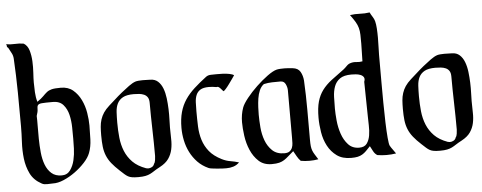

<svg xmlns="http://www.w3.org/2000/svg" viewBox="-50 -877 2536 1010"><g transform="rotate(-5 1218.0 -372.5)"><path d="M10 -751Q33 -747 56.5 -748.5Q80 -750 103 -746Q123 -734 131 -707.5Q139 -681 140.5 -650Q142 -619 140 -589Q138 -559 138 -538Q138 -515 139.5 -486.5Q141 -458 148 -435Q170 -450 181 -461.5Q192 -473 202.5 -481.5Q213 -490 228.5 -494Q244 -498 277 -498Q316 -498 341.5 -476.5Q367 -455 382.5 -423Q398 -391 404 -354.5Q410 -318 410 -287Q410 -254 408.5 -214Q407 -174 395 -143Q386 -119 362.5 -93.5Q339 -68 310 -47Q281 -26 249.5 -12.5Q218 1 192 0Q184 0 177 0.5Q170 1 162 1Q154 1 147 0Q140 -1 133 -5Q92 -27 74 -64Q56 -101 51 -144Q46 -187 48.5 -231.5Q51 -276 51 -315Q51 -403 50 -493.5Q49 -584 44 -672Q43 -689 35 -703Q27 -717 20 -731Q13 -735 13.5 -740.5Q14 -746 10 -751ZM138 -361Q139 -340 138.5 -308Q138 -276 138.5 -240Q139 -204 142.5 -168Q146 -132 157 -103Q168 -74 188.5 -56Q209 -38 242 -38Q271 -38 287 -60Q303 -82 310 -112Q317 -142 318 -173.5Q319 -205 319 -225Q319 -251 318.5 -285.5Q318 -320 310.5 -351.5Q303 -383 284 -405Q265 -427 229 -427Q187 -427 170.5 -425.5Q154 -424 149.5 -417Q145 -410 145.5 -397Q146 -384 138 -361Z M749 -499Q774 -499 790 -484.5Q806 -470 815 -446.5Q824 -423 827.5 -394Q831 -365 832 -336.5Q833 -308 832 -282Q831 -256 831 -240Q831 -208 832 -179Q833 -150 827.5 -124Q822 -98 807 -76Q792 -54 760 -37Q741 -27 729 -19Q717 -11 706 -5.5Q695 0 680.5 3Q666 6 643 6Q623 6 610.5 4Q598 2 589 -3Q580 -8 571 -16Q562 -24 548 -37Q523 -60 507 -80Q491 -100 482 -122Q473 -144 470 -169.5Q467 -195 467 -230Q467 -254 468.5 -274.5Q470 -295 476 -313.5Q482 -332 493 -348.5Q504 -365 523 -382Q536 -393 555 -410.5Q574 -428 595 -445Q616 -462 636 -476.5Q656 -491 671 -496Q677 -498 687.5 -499Q698 -500 709 -500Q720 -500 730.5 -499.5Q741 -499 749 -499ZM557 -289Q557 -248 561 -209.5Q565 -171 578.5 -138Q592 -105 617.5 -79Q643 -53 687 -37Q695 -35 698 -35Q709 -35 718.5 -40.5Q728 -46 731 -57Q736 -62 738 -76Q740 -90 740 -97Q740 -168 738 -238Q736 -308 736 -378Q736 -397 729 -407.5Q722 -418 710.5 -423Q699 -428 685 -429.5Q671 -431 656 -431Q619 -431 599 -420Q579 -409 569.5 -390Q560 -371 558.5 -345Q557 -319 557 -289Z M1071 -497Q1082 -497 1099 -497.5Q1116 -498 1133.5 -497Q1151 -496 1167 -493Q1183 -490 1191 -484Q1188 -479 1179 -466.5Q1170 -454 1160 -440Q1150 -426 1140.5 -415.5Q1131 -405 1128 -405Q1125 -408 1121 -413Q1117 -418 1112.5 -422.5Q1108 -427 1103.5 -429.5Q1099 -432 1093 -430Q1083 -432 1073 -433Q1063 -434 1053 -434Q1024 -434 1008.5 -424.5Q993 -415 986 -398.5Q979 -382 978 -360Q977 -338 977 -312Q977 -271 978.5 -232.5Q980 -194 990.5 -160.5Q1001 -127 1023.5 -99Q1046 -71 1088 -50Q1110 -39 1132 -35.5Q1154 -32 1177 -25Q1163 -11 1145.5 -5.5Q1128 0 1108 0Q1101 0 1087.5 -0.5Q1074 -1 1059.5 -2.5Q1045 -4 1032.5 -5.5Q1020 -7 1014 -10Q981 -25 958 -49Q935 -73 920 -102.5Q905 -132 898 -165.5Q891 -199 891 -232Q891 -279 901 -315Q911 -351 930.5 -380Q950 -409 978.5 -435Q1007 -461 1044 -489Q1055 -497 1071 -497Z M1459 -497Q1470 -497 1480 -496Q1490 -495 1501 -494Q1530 -491 1541.5 -470.5Q1553 -450 1555 -424Q1559 -346 1559 -267.5Q1559 -189 1559 -111Q1559 -90 1560.5 -77Q1562 -64 1566 -53.5Q1570 -43 1577 -32Q1584 -21 1594 -5Q1583 -3 1571 -2Q1559 -1 1548 -1Q1536 -1 1524 -2Q1512 -3 1501 -5Q1490 -16 1482 -30.5Q1474 -45 1466 -59Q1449 -45 1437.5 -34.5Q1426 -24 1414.5 -16.5Q1403 -9 1388 -5Q1373 -1 1348 -1Q1306 -1 1279.5 -25.5Q1253 -50 1237.5 -86Q1222 -122 1216.5 -162.5Q1211 -203 1211 -234Q1211 -275 1224 -311Q1231 -330 1254.5 -359.5Q1278 -389 1307.5 -417Q1337 -445 1367 -467Q1397 -489 1417 -494Q1426 -496 1437.5 -496.5Q1449 -497 1459 -497ZM1343 -424Q1328 -413 1319.5 -393.5Q1311 -374 1307.5 -351Q1304 -328 1303 -305Q1302 -282 1302 -266Q1302 -236 1305 -199Q1308 -162 1320 -129.5Q1332 -97 1355.5 -74.5Q1379 -52 1419 -52Q1437 -52 1446.5 -59Q1456 -66 1460.5 -77Q1465 -88 1465.5 -101.5Q1466 -115 1466 -129V-380Q1466 -396 1458 -413Q1450 -430 1431 -430Q1409 -430 1387 -429.5Q1365 -429 1343 -424Z M1826 -746Q1852 -750 1878 -748.5Q1904 -747 1930 -751Q1935 -740 1943.5 -727Q1952 -714 1955 -702Q1959 -687 1960.5 -663.5Q1962 -640 1962 -615Q1962 -590 1961 -565.5Q1960 -541 1960 -524Q1960 -508 1960 -468Q1960 -428 1960 -377.5Q1960 -327 1960.5 -271.5Q1961 -216 1962.5 -168Q1964 -120 1967 -86Q1970 -52 1974 -44Q1980 -33 1988.5 -22Q1997 -11 2004 0Q1991 2 1979 3Q1967 4 1954 4Q1942 4 1929.5 3Q1917 2 1905 0Q1892 -8 1884.5 -22.5Q1877 -37 1870 -50Q1857 -36 1847 -26Q1837 -16 1826 -9.5Q1815 -3 1801.5 0Q1788 3 1767 3Q1721 3 1691.5 -18.5Q1662 -40 1644.5 -73Q1627 -106 1620.5 -146Q1614 -186 1614 -222Q1614 -274 1623.5 -307.5Q1633 -341 1652 -366.5Q1671 -392 1699.5 -414Q1728 -436 1767 -464Q1776 -471 1785.5 -481Q1795 -491 1806 -494Q1821 -499 1837.5 -497Q1854 -495 1870 -498Q1870 -521 1871 -544.5Q1872 -568 1872 -591Q1872 -619 1871.5 -638.5Q1871 -658 1866.5 -674.5Q1862 -691 1852.5 -707Q1843 -723 1826 -746ZM1704 -263Q1704 -237 1707.5 -200Q1711 -163 1722.5 -129Q1734 -95 1756 -71Q1778 -47 1814 -47Q1842 -47 1854.5 -64.5Q1867 -82 1871 -107Q1875 -132 1874 -159.5Q1873 -187 1873 -206Q1873 -252 1871.5 -298Q1870 -344 1870 -390Q1876 -405 1870.5 -414Q1865 -423 1853.5 -427.5Q1842 -432 1828.5 -433Q1815 -434 1806 -434Q1766 -434 1745 -419Q1724 -404 1715 -379.5Q1706 -355 1705 -324.5Q1704 -294 1704 -263Z M2342 -499Q2367 -499 2383 -484.5Q2399 -470 2408 -446.5Q2417 -423 2420.5 -394Q2424 -365 2425 -336.5Q2426 -308 2425 -282Q2424 -256 2424 -240Q2424 -208 2425 -179Q2426 -150 2420.5 -124Q2415 -98 2400 -76Q2385 -54 2353 -37Q2334 -27 2322 -19Q2310 -11 2299 -5.5Q2288 0 2273.5 3Q2259 6 2236 6Q2216 6 2203.5 4Q2191 2 2182 -3Q2173 -8 2164 -16Q2155 -24 2141 -37Q2116 -60 2100 -80Q2084 -100 2075 -122Q2066 -144 2063 -169.5Q2060 -195 2060 -230Q2060 -254 2061.5 -274.5Q2063 -295 2069 -313.5Q2075 -332 2086 -348.5Q2097 -365 2116 -382Q2129 -393 2148 -410.5Q2167 -428 2188 -445Q2209 -462 2229 -476.5Q2249 -491 2264 -496Q2270 -498 2280.5 -499Q2291 -500 2302 -500Q2313 -500 2323.5 -499.5Q2334 -499 2342 -499ZM2150 -289Q2150 -248 2154 -209.5Q2158 -171 2171.5 -138Q2185 -105 2210.5 -79Q2236 -53 2280 -37Q2288 -35 2291 -35Q2302 -35 2311.5 -40.5Q2321 -46 2324 -57Q2329 -62 2331 -76Q2333 -90 2333 -97Q2333 -168 2331 -238Q2329 -308 2329 -378Q2329 -397 2322 -407.5Q2315 -418 2303.5 -423Q2292 -428 2278 -429.5Q2264 -431 2249 -431Q2212 -431 2192 -420Q2172 -409 2162.5 -390Q2153 -371 2151.5 -345Q2150 -319 2150 -289Z"/></g></svg>

Font: Augsburger Schrift CAT
Style: Regular
Weight: 400
Designer: Peter Wiegel nach Roos&Junge Offenbach
Foundry: CAT-Fonts, Peter Wiegel
Version: Version 1.000